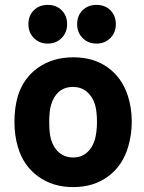

<svg xmlns="http://www.w3.org/2000/svg" viewBox="-20 -756 589 784"><path d="M53 -156Q39 -203 39 -258Q39 -317 53 -364Q76 -438 136 -480Q196 -522 280 -522Q362 -522 420 -480.5Q478 -439 502 -365Q518 -315 518 -260Q518 -206 504 -159Q482 -81 422.5 -36.5Q363 8 279 8Q195 8 135 -36Q75 -80 53 -156ZM368 -188Q376 -220 376 -258Q376 -300 368 -329Q357 -363 334 -382Q311 -401 278 -401Q244 -401 221.5 -382Q199 -363 189 -329Q181 -305 181 -258Q181 -213 188 -188Q198 -153 221.5 -133Q245 -113 279 -113Q312 -113 335 -133Q358 -153 368 -188ZM295 -657Q295 -692 317 -714Q339 -736 374 -736Q409 -736 431 -714Q453 -692 453 -657Q453 -623 430.5 -600.5Q408 -578 374 -578Q340 -578 317.5 -600.5Q295 -623 295 -657ZM96 -657Q96 -692 118 -714Q140 -736 175 -736Q210 -736 232 -714Q254 -692 254 -657Q254 -623 231.5 -600.5Q209 -578 175 -578Q141 -578 118.5 -600.5Q96 -623 96 -657Z"/></svg>

Font: UMi
Style: Bold
Weight: 700
Designer: Peter Middis
Foundry: We Are UMi
Version: Version 1.0